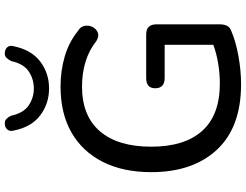

<svg xmlns="http://www.w3.org/2000/svg" viewBox="-128 -848 986 769"><g transform="rotate(-90 364.5 -464.0)"><path d="M394 -760Q334 -760 287 -795Q240 -830 226 -900Q221 -916 229 -926Q237 -936 250 -937Q264 -939 272.5 -930.5Q281 -922 285 -912Q296 -862 326.5 -841.5Q357 -821 394 -821Q432 -821 462.5 -841.5Q493 -862 504 -912Q509 -922 517 -930.5Q525 -939 539 -937Q552 -936 560 -926.5Q568 -917 563 -900Q548 -830 501.5 -795Q455 -760 394 -760ZM411 9Q239 9 149 -87.5Q59 -184 59 -351Q59 -463 100 -544.5Q141 -626 217.5 -670Q294 -714 402 -714Q464 -714 521.5 -697.5Q579 -681 625 -644Q642 -634 645 -617.5Q648 -601 640.5 -586Q633 -571 618.5 -565Q604 -559 585 -570Q547 -600 501 -614Q455 -628 402 -628Q284 -628 222.5 -556Q161 -484 161 -351Q161 -217 224.5 -146.5Q288 -76 414 -76Q454 -76 493.5 -82.5Q533 -89 569 -102V-297H436Q395 -297 395 -335Q395 -371 436 -371H611Q651 -371 651 -330V-75Q651 -59 645 -47Q639 -35 624 -30Q582 -12 524 -1.5Q466 9 411 9Z"/></g></svg>

Font: Chiron GoRound TC
Style: Regular
Weight: 400
Designer: Ryoko NISHIZUKA 西塚涼子 (kana, bopomofo & ideographs); Paul D. Hunt (Latin, Greek & Cyrillic); Sandoll Communications 산돌커뮤니
Foundry: Adobe
Version: Version 1.000;hotconv 1.1.1;makeotfexe 2.6.0